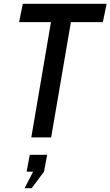

<svg xmlns="http://www.w3.org/2000/svg" viewBox="-20 -720 578 1006"><path d="M144 0 247 -604H80L99.5 -700H538.5L519 -604H351.5L248 0ZM146 266H109L153.5 179.5H119.5L136 91H227L210.5 179.5Z"/></svg>

Font: Cabin Condensed Medium
Style: Italic
Weight: 500
Width: 3
Italic angle: -10°
Designer: Pablo Impallari
Foundry: Pablo Impallari. http://www.impallari.com Igino Marini. http://www.ikern.com
Version: Version 3.001; ttfautohint (v1.8.3)